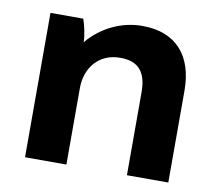

<svg xmlns="http://www.w3.org/2000/svg" viewBox="-64 -606 772 681"><g transform="rotate(10 321.5 -265.5)"><path d="M67 0H216V-275C216 -352 265 -406 337 -406H341C405 -406 434 -370 434 -299V0H583V-331C583 -457 517 -531 398 -531H395C326 -531 253 -500 201 -438C201 -460 193 -499 185 -520H67Z"/></g></svg>

Font: Fixel Display Bold
Style: Bold
Weight: 700
Designer: AlfaBravo + MacPaw
Foundry: Kyrylo Tkachov, Marchela Mozhyna, Serhii Makarenko, Maria Weinstein, Zakhar Kryvoshyya
Version: Version 1.211